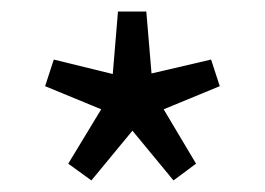

<svg xmlns="http://www.w3.org/2000/svg" viewBox="-20 -732 458 332"><path d="M138 -420 98 -449 155 -543 58 -583 73 -629 175 -604 184 -712H233L242 -605L345 -629L360 -583L263 -543L319 -449L280 -420L209 -506Z"/></svg>

Font: .
Style: 
Weight: 400
Designer: Paul D. Hunt, Dalton Maag
Foundry: Dalton Maag Ltd
Version: Version 1.200